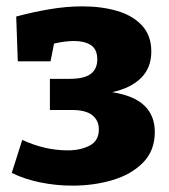

<svg xmlns="http://www.w3.org/2000/svg" viewBox="-20 -571 531 604"><path d="M208 13Q157 13 107.5 3Q58 -7 17 -27L50 -131Q121 -98 193 -98Q233 -98 262 -113Q291 -128 291 -164Q291 -192 270.5 -208.5Q250 -225 206 -225H137V-323H199Q245 -323 265.5 -338.5Q286 -354 286 -384Q286 -416 266 -429Q246 -442 214 -442Q200 -442 183.5 -440Q167 -438 150 -434L139 -378H36L31 -519Q83 -533 136 -542Q189 -551 239 -551Q300 -551 349 -536.5Q398 -522 427 -490.5Q456 -459 456 -409Q456 -358 424 -326Q392 -294 333 -281Q402 -270 434.5 -238.5Q467 -207 467 -156Q467 -97 430 -59.5Q393 -22 334 -4.5Q275 13 208 13Z"/></svg>

Font: Bitter ExtraBold
Style: Regular
Weight: 800
Designer: Sol Matas, and Bitter project Authors
Foundry: Sol Matas
Version: Version 2.001